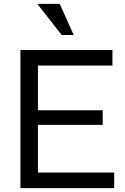

<svg xmlns="http://www.w3.org/2000/svg" viewBox="-20 -967 645 987"><path d="M567 -80V0H85V-710H558V-630H175V-400H508V-325H175V-80ZM287 -947 359 -787H297L172 -947Z"/></svg>

Font: Rising Sun
Style: Regular
Weight: 400
Designer: Matt McInerney, Pablo Impallari, Rodrigo Fuenzalida (Raleway font), Stephen Hutchings (Greek), Cristiano Sobral (main ch
Foundry: The Rising Sun Project Authors
Version: Version 4.327; ttfautohint (v1.8.4.7-5d5b-dirty)